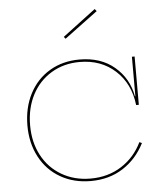

<svg xmlns="http://www.w3.org/2000/svg" viewBox="-54 -797 712 851"><g transform="rotate(-5 302.5 -371.0)"><path d="M69 -261Q69 -186 100 -127.5Q131 -69 187.5 -36Q244 -3 316 -3Q394 -3 453.5 -41Q513 -79 545 -145L556 -140Q521 -71 459.5 -31.5Q398 8 316 8Q240 8 181 -26Q122 -60 89.5 -121.5Q57 -183 57 -261Q57 -340 89 -402Q121 -464 179 -498.5Q237 -533 312 -533Q407 -533 468 -481Q529 -429 543 -349H545V-525H557V-310H545Q534 -406 470.5 -464Q407 -522 312 -522Q241 -522 185.5 -488.5Q130 -455 99.5 -396Q69 -337 69 -261ZM407 -740 259 -630 252 -639 399 -750Z"/></g></svg>

Font: Hepta Slab Thin
Style: Regular
Weight: 250
Designer: Michael LaGattuta
Foundry: Michael LaGattuta
Version: Version 1.100; ttfautohint (v1.8) -l 8 -r 50 -G 200 -x 14 -D